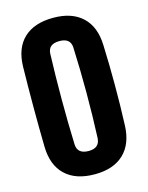

<svg xmlns="http://www.w3.org/2000/svg" viewBox="-122 -886 751 972"><g transform="rotate(-15 253.5 -400.0)"><path d="M253 10Q153 10 98.5 -42Q44 -94 42 -191Q40 -292 40 -400.5Q40 -509 42 -610Q44 -707 98.5 -758.5Q153 -810 253 -810Q351 -810 405.5 -758.5Q460 -707 463 -610Q467 -508 467 -400Q467 -292 463 -191Q460 -94 405.5 -42Q351 10 253 10ZM253 -112Q310 -112 313 -163Q318 -278 318 -400.5Q318 -523 313 -638Q311 -688 253 -688Q194 -688 192 -638Q188 -523 188 -400.5Q188 -278 192 -163Q194 -112 253 -112Z"/></g></svg>

Font: Big Shoulders Display Black
Style: Regular
Weight: 900
Designer: Patric King
Foundry: XO Type Co
Version: Version 1.000; ttfautohint (v1.8.2)